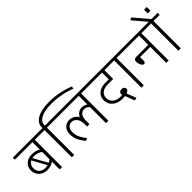

<svg xmlns="http://www.w3.org/2000/svg" viewBox="82 -1838 2886 2886"><g transform="rotate(-45 1524.5 -395.0)"><path d="M220.7 -167Q247.1 -167 275.4 -173.3L151.9 -397.5Q123.5 -382.3 107.2 -355.2Q90.8 -328.1 90.8 -293Q90.8 -234.9 127.4 -200.9Q164.1 -167 220.7 -167ZM225.1 -414.6H224.1Q207 -414.6 188.5 -410.6L313 -187Q340.8 -200.2 358.4 -217.8V-372.6Q302.2 -414.6 225.1 -414.6ZM358.4 0V-165.5Q334.5 -146.5 297.9 -135Q261.2 -123.5 222.2 -123.5Q144 -123.5 92.5 -172.1Q41 -220.7 41 -294.2Q41 -367.7 90.8 -412.8Q140.6 -458 220.9 -458Q301.3 -458 358.4 -422.9V-580.1H-14.6V-623H541V-580.1H409.2V0Z M511.2 -579.6V-622.6H615.7V-644.5Q615.7 -726.6 706.5 -779.3Q797.4 -832 960.4 -832Q1168.5 -832 1370.6 -752.4L1362.3 -712.9Q1170.4 -787.1 968.3 -787.1Q820.8 -787.1 743.9 -745.6Q667 -704.1 667 -637.7V-623H798.8V-580.1H667V0H616.2L615.7 -579.6Z M1342.8 0V-339.4Q1310.1 -380.9 1254.9 -380.9Q1211.4 -380.9 1183.6 -343.8Q1155.8 -306.6 1155.8 -233.9V-164.6H1105V-233.4Q1101.1 -304.2 1066.7 -341.6Q1032.2 -378.9 988.3 -378.9Q944.3 -378.9 916.7 -346.9Q889.2 -314.9 889.2 -259Q889.2 -203.1 910.6 -154.3Q932.1 -105.5 983.4 -42.5L941.4 -24.4Q886.7 -90.3 862.8 -145.5Q838.9 -200.7 838.9 -268.3Q838.9 -335.9 879.2 -380.6Q919.4 -425.3 981.9 -425.3Q1029.3 -425.3 1066.9 -403.8Q1104.5 -382.3 1126.5 -342.3Q1145.5 -381.8 1178.7 -403.8Q1211.9 -425.8 1252.4 -425.8Q1305.2 -425.8 1342.8 -395V-580.1H769.5V-623H1525.9V-580.1H1393.6V0Z M1780.8 -82.5Q1683.6 -82.5 1622.3 -133.5Q1561 -184.6 1561 -268.6Q1561 -343.8 1616.2 -389.9Q1671.4 -436 1764.6 -436H1837.9V-580.1H1496.6V-623H2020.5V-580.1H1888.7V-393.1H1771.5Q1694.8 -393.1 1652.8 -357.7Q1610.8 -322.3 1610.8 -262.9Q1610.8 -203.6 1656.5 -164.8Q1702.1 -126 1772.5 -126Q1792.5 -126 1815.4 -128.9Q1812.5 -137.7 1812.7 -153.8Q1813 -169.9 1827.6 -183.3Q1842.3 -196.8 1868.9 -196.8Q1895.5 -196.8 1912.1 -182.1Q1928.7 -167.5 1928.2 -149.9Q1927.7 -114.3 1876 -96.2L1936 54.7L1890.1 65.4L1832 -85.9Q1811 -82.5 1780.8 -82.5Z M2095.7 0V-580.1H1991.2V-623H2278.3V-580.1H2146.5V0Z M2624 0V-339.4H2406.7V-269.5Q2406.7 -222.7 2374.5 -222.7Q2353 -222.7 2334.5 -256.6Q2315.9 -290.5 2315.9 -335.4Q2315.9 -383.3 2375.5 -383.3H2624V-580.1H2249V-623H2806.6V-580.1H2674.3V0Z M2881.8 0V-580.1H2777.3V-623H2874L2694.3 -834L2733.4 -856.4L2931.2 -623H3064.5V-580.1H2932.6V0Z M3010.3 -801.3V-721.7H2953.1V-801.3Z"/></g></svg>

Font: Yantramanav Light
Style: Regular
Weight: 300
Version: Version 1.001;PS 1.0;hotconv 1.0.72;makeotf.lib2.5.5900; ttf